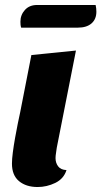

<svg xmlns="http://www.w3.org/2000/svg" viewBox="-20 -731 407 771"><path d="M131 20Q85 20 56.5 -3.5Q28 -27 28 -74Q28 -92 31.5 -119Q35 -146 40.5 -177Q46 -208 51.5 -235Q57 -262 61 -280L106 -510L285 -528L208 -138Q207 -129 205 -117Q203 -105 203 -96Q203 -77 213.5 -63Q224 -49 247 -48Q236 -13 202 3.5Q168 20 131 20ZM65 -620Q63 -626 62.5 -632Q62 -638 62 -644Q62 -671 80 -691Q98 -711 129 -711H364Q367 -698 367 -684Q367 -654 347.5 -637Q328 -620 293 -620Z"/></svg>

Font: Sansita Swashed
Style: Bold
Weight: 700
Designer: Pablo Cosgaya
Foundry: Omnibus-Type
Version: Version 1.003; ttfautohint (v1.8.3)